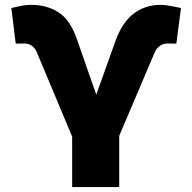

<svg xmlns="http://www.w3.org/2000/svg" viewBox="-20 -757 779 777"><path d="M272 0V-204.1L128.4 -546.9Q122.1 -562 109.1 -571.5Q96.2 -581.1 77.6 -581.1Q69.8 -581.1 57.1 -580.6Q44.4 -580.1 43.5 -581.1L25.9 -724.6Q41 -727.5 61.8 -732.4Q82.5 -737.3 106.9 -737.3Q168.9 -737.3 216.3 -707.5Q263.7 -677.7 291.5 -597.7L369.6 -374L446.8 -589.8Q474.1 -666.5 521 -701.9Q567.9 -737.3 629.4 -737.3Q649.9 -737.3 673.1 -732.4Q696.3 -727.5 712.4 -724.6L693.8 -581.1Q691.9 -580.1 679 -580.6Q666 -581.1 659.7 -581.1Q638.7 -581.1 625.5 -570.3Q612.3 -559.6 606.9 -546.9L462.4 -207V0Z"/></svg>

Font: Inter 17pt Black
Style: Regular
Weight: 900
Version: Version 4.001;git-66647c0bb